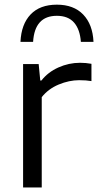

<svg xmlns="http://www.w3.org/2000/svg" viewBox="-20 -824 431 844"><path d="M81.5 -542.5H150L157 -470H162Q191 -507 236.8 -527.5Q282.5 -548 332 -548Q357.5 -548 382 -543.5V-467.5Q359.5 -471.5 328 -471.5Q284 -471.5 238.2 -452.5Q192.5 -433.5 163.5 -397V0H81.5ZM230 -803.5Q304 -803.5 345.8 -760Q387.5 -716.5 391 -640H335.5Q331.5 -695 305.5 -724.8Q279.5 -754.5 230 -754.5Q132.5 -754.5 125.5 -640H70Q73.5 -717.5 114.5 -760.5Q155.5 -803.5 230 -803.5Z"/></svg>

Font: Encode Sans Semi Expanded
Style: Regular
Weight: 400
Width: 6
Designer: Multiple Designers
Foundry: Impallari Type
Version: Version 2.000